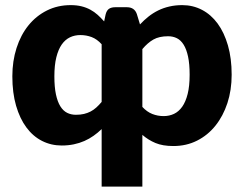

<svg xmlns="http://www.w3.org/2000/svg" viewBox="-20 -546 929 731"><path d="M522 -139Q539.5 -120 560 -112Q580.5 -104 603 -104Q624.5 -104 642.5 -112.5Q660.5 -121 673.8 -139.8Q687 -158.5 694.5 -188.5Q702 -218.5 702 -261.5Q702 -302.5 696 -330.5Q690 -358.5 679.2 -375.8Q668.5 -393 653.5 -400.5Q638.5 -408 620 -408Q586 -408 564 -395.5Q542 -383 522 -359ZM367 -377.5Q349.5 -397 329 -404.8Q308.5 -412.5 286 -412.5Q264.5 -412.5 246.5 -404Q228.5 -395.5 215.2 -376.8Q202 -358 194.5 -328Q187 -298 187 -255.5Q187 -214.5 193 -186.5Q199 -158.5 209.8 -141.2Q220.5 -124 235.5 -116.5Q250.5 -109 269 -109Q286 -109 299.8 -112.2Q313.5 -115.5 325 -121.5Q336.5 -127.5 346.8 -136.8Q357 -146 367 -158ZM513 -453Q528.5 -469.5 545.5 -483Q562.5 -496.5 582.2 -506.2Q602 -516 624.8 -521.2Q647.5 -526.5 674 -526.5Q714.5 -526.5 749 -508.5Q783.5 -490.5 808.5 -456.5Q833.5 -422.5 847.8 -373.2Q862 -324 862 -261.5Q862 -203 845.8 -153.5Q829.5 -104 800.2 -67.5Q771 -31 730.2 -10.5Q689.5 10 640 10Q599.5 10 572 -1.5Q544.5 -13 522 -32.5V164.5H367V-54.5Q352.5 -40.5 336.2 -29Q320 -17.5 301.2 -9.2Q282.5 -1 261 3.5Q239.5 8 215 8Q174.5 8 140 -9.5Q105.5 -27 80.5 -60.8Q55.5 -94.5 41.2 -143.5Q27 -192.5 27 -255.5Q27 -313.5 43 -363.2Q59 -413 88.2 -449.2Q117.5 -485.5 158.5 -506Q199.5 -526.5 249 -526.5Q272 -526.5 290.2 -522Q308.5 -517.5 323.8 -509.2Q339 -501 351.8 -489.5Q364.5 -478 376.5 -464.5L382 -490.5Q386 -506.5 395 -512.5Q404 -518.5 419 -518.5H463Q492 -518.5 501 -492.5Z"/></svg>

Font: Lato ExtraBold
Style: Regular
Weight: 800
Designer: Lukasz Dziedzic with Adam Twardoch and Botio Nikoltchev
Foundry: tyPoland Lukasz Dziedzic
Version: Version 2.015; 2015-08-06; http://www.latofonts.com/